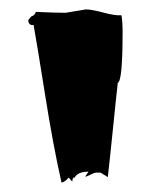

<svg xmlns="http://www.w3.org/2000/svg" viewBox="-20 -758 341 413"><path d="M121.1 -730.5 165 -737.8Q176.8 -737.8 202.1 -731Q227.5 -724.1 241.2 -725.1Q243.7 -713.4 243.7 -688.5Q243.7 -583.5 233.4 -580.1Q229.5 -546.4 222.7 -478.5Q215.8 -410.6 211.9 -377L196.3 -386.7H187.5Q183.1 -386.7 175.3 -382.6Q167.5 -378.4 163.1 -377.9L170.4 -388.7Q147 -388.7 140.6 -376H138.7Q136.2 -376 135.3 -367.2L127.9 -376Q119.1 -366.2 112.3 -365.2Q94.2 -445.3 76.7 -555.9Q59.1 -666.5 52.2 -704.6Q47.9 -703.1 44.4 -705.8Q41 -708.5 41 -713.4V-715.3L47.9 -723.1Q54.7 -724.6 57.1 -732.4Q100.1 -730.5 121.1 -730.5Z"/></svg>

Font: Butcherman Caps
Style: Regular
Weight: 400
Version: Version 001.003